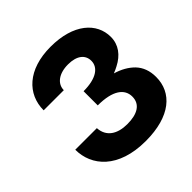

<svg xmlns="http://www.w3.org/2000/svg" viewBox="-188 -871 1044 1044"><g transform="rotate(-45 334.0 -348.5)"><path d="M353 16C543 16 639 -70 639 -191C639 -238 625 -277 596 -307C569 -334 534 -354 490 -367C503 -372 516 -378 527 -384C584 -413 619 -459 619 -519C619 -627 525 -713 349 -713C173 -713 78 -619 78 -495H233C233 -544 278 -578 348 -578C416 -578 452 -548 452 -502C452 -451 403 -415 305 -415V-306C420 -306 472 -266 472 -207C472 -147 423 -120 347 -120C271 -120 218 -153 214 -222H48C48 -98 142 16 353 16Z"/></g></svg>

Font: Jost
Style: Bold
Weight: 700
Version: Version 3.710